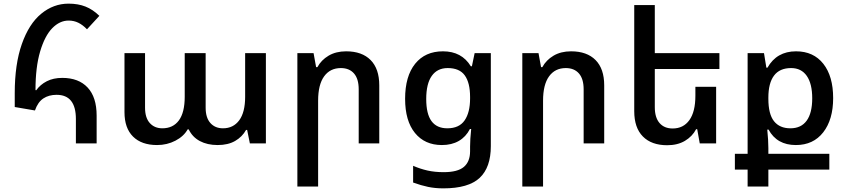

<svg xmlns="http://www.w3.org/2000/svg" viewBox="-20 -788 4658 1055"><path d="M397 -134Q397 -267 291 -267Q248 -267 218 -247Q188 -227 172 -181L61 -200V-276Q61 -435 100 -546Q139 -657 206.5 -712.5Q274 -768 357 -768Q409 -768 449.5 -752Q490 -736 526 -701L458 -627Q435 -651 410.5 -663Q386 -675 357 -675Q308 -675 267 -633Q226 -591 200.5 -505Q175 -419 175 -293L179 -292Q201 -323 237 -341.5Q273 -360 322 -360Q412 -360 461.5 -307Q511 -254 511 -153V0H397Z M664 -172V-496H777V-196Q777 -141 803 -112Q829 -83 872 -83Q931 -83 963 -126.5Q995 -170 995 -256V-496H1110V-196Q1110 -141 1136 -112Q1162 -83 1205 -83Q1262 -83 1294.5 -127Q1327 -171 1327 -256V-496H1441V0H1353L1338 -74H1332Q1311 -36 1272 -13.5Q1233 9 1176 9Q1119 9 1078 -13Q1037 -35 1017 -77H1011Q990 -39 944 -15Q898 9 843 9Q758 9 711 -37.5Q664 -84 664 -172Z M1614 -496H1703L1717 -419H1724Q1745 -458 1785.5 -482Q1826 -506 1882 -506Q1969 -506 2016.5 -458Q2064 -410 2064 -319V0H1951V-297Q1951 -355 1925 -384.5Q1899 -414 1853 -414Q1794 -414 1761 -368.5Q1728 -323 1728 -235V237H1614Z M2250 215V123Q2289 140 2329 149Q2369 158 2418 158Q2495 158 2529 129Q2563 100 2563 43V17Q2563 -21 2569 -79H2562Q2540 -36 2501 -13.5Q2462 9 2408 9Q2314 9 2260 -57.5Q2206 -124 2206 -245Q2206 -369 2261 -437.5Q2316 -506 2414 -506Q2517 -506 2567 -424H2573L2588 -496H2677V15Q2677 132 2615.5 189.5Q2554 247 2416 247Q2371 247 2332.5 239Q2294 231 2250 215ZM2563 -247V-255Q2563 -333 2534 -373.5Q2505 -414 2440 -414Q2383 -414 2352.5 -371Q2322 -328 2322 -244Q2322 -162 2351 -122.5Q2380 -83 2438 -83Q2503 -83 2533 -126.5Q2563 -170 2563 -247Z M2850 -496H2939L2953 -419H2960Q2981 -458 3021.5 -482Q3062 -506 3118 -506Q3205 -506 3252.5 -458Q3300 -410 3300 -319V0H3187V-297Q3187 -355 3161 -384.5Q3135 -414 3089 -414Q3030 -414 2997 -368.5Q2964 -323 2964 -235V237H2850Z M3578 -409V-199Q3578 -142 3604 -112Q3630 -82 3676 -82Q3735 -82 3768 -128Q3801 -174 3801 -262V-311H3915V0H3825L3811 -78H3805Q3784 -38 3743.5 -14Q3703 10 3646 10Q3560 10 3512.5 -38Q3465 -86 3465 -177V-760H3578V-496H3933V-409Z M4088 144H4018V57H4088V-496H4178L4191 -416H4197Q4248 -506 4354 -506Q4450 -506 4504 -437.5Q4558 -369 4558 -249Q4558 -131 4503.5 -61Q4449 9 4353 9Q4249 9 4203 -76H4196Q4202 -16 4202 26V57H4537V144H4202V237H4088ZM4443 -248Q4443 -328 4413 -371Q4383 -414 4327 -414Q4264 -414 4233 -372.5Q4202 -331 4202 -252V-245Q4202 -161 4233 -122Q4264 -83 4323 -83Q4382 -83 4412.5 -125Q4443 -167 4443 -248Z"/></svg>

Font: Noto Sans Armenian Medium
Style: Regular
Weight: 500
Designer: Monotype Design team
Foundry: Monotype Imaging Inc.
Version: Version 1.000